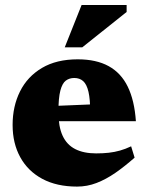

<svg xmlns="http://www.w3.org/2000/svg" viewBox="-20 -710 576 746"><path d="M282 -479.5Q354 -479.5 402.2 -453Q450.5 -426.5 476.5 -373Q502.5 -319.5 508 -239H157.5V-297L399.5 -307L330.5 -274Q330.5 -324 323.8 -353.2Q317 -382.5 303.2 -394.8Q289.5 -407 268.5 -407Q249.5 -407 235.8 -396.8Q222 -386.5 214.5 -358Q207 -329.5 207 -274.5Q207 -218 223.2 -182.8Q239.5 -147.5 272.2 -130.8Q305 -114 353.5 -114Q380 -114 402.5 -116.5Q425 -119 446.2 -125Q467.5 -131 489.5 -141.5L503 -97.5Q464.5 -63.5 428 -38.2Q391.5 -13 355 1Q318.5 15 279.5 15Q200.5 15 144.5 -15Q88.5 -45 58.8 -99Q29 -153 29 -224.5Q29 -297 57.8 -354.8Q86.5 -412.5 143 -446Q199.5 -479.5 282 -479.5ZM231.5 -526 297 -690.5H472V-663.5L299.5 -526Z"/></svg>

Font: Newsreader ExtraBold
Style: Regular
Weight: 800
Designer: Hugues Gentile
Foundry: Production Type
Version: Version 1.003